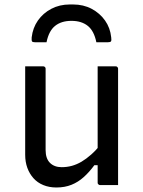

<svg xmlns="http://www.w3.org/2000/svg" viewBox="-20 -829 640 860"><path d="M173.3 -531.8Q177.3 -531.8 179.3 -530.3Q181.3 -528.9 182.8 -526.9Q184.3 -524.9 184.3 -521Q184.3 -475.6 184.3 -429.1Q184.3 -382.6 184.3 -336.6Q184.3 -290.5 184.3 -245.4Q184.3 -200.4 184.3 -157.1Q184.3 -118.9 203.8 -99.5Q223.4 -80.2 256.3 -80.2Q279.9 -80.2 302 -86.2Q324 -92.3 345.3 -104.8Q366.6 -117.4 388.5 -136.8Q410.3 -156.1 432.1 -183.3V-88.9H402.5Q380.3 -58.5 355.2 -35.9Q330.1 -13.3 300.2 -1.3Q270.2 10.8 232.6 10.8Q200.3 10.8 174 0Q147.7 -10.8 129.9 -30.8Q112.1 -50.8 102.4 -77.3Q92.8 -103.8 92.8 -135.9Q92.8 -181 92.8 -225.7Q92.8 -270.3 92.8 -315.4Q92.8 -360.5 92.8 -404.6Q92.8 -436.7 92.8 -468.6Q92.8 -500.4 92.8 -531.8Q113.2 -531.8 133.3 -531.8Q153.4 -531.8 173.3 -531.8ZM497.9 -531.8Q501.9 -531.8 503.9 -530.3Q505.9 -528.8 507.4 -526.7Q508.9 -524.7 508.9 -520.6Q508.9 -450.6 508.9 -380.5Q508.9 -310.4 508.9 -239.8Q508.9 -169.2 508.9 -99.2Q508.9 -77.7 508.9 -59.2Q508.9 -40.7 508.9 -25.6Q508.9 -10.5 508.9 0Q495.1 0 481.3 0Q467.5 0 454.4 0Q441.3 0 428.4 0Q425.4 0 422.9 -1.5Q420.4 -3 418.9 -5.1Q417.4 -7.1 417.4 -11.1Q417.4 -98 417.4 -184.9Q417.4 -271.8 417.4 -358.7Q417.4 -445.6 417.4 -531.8Q431.7 -531.8 444.9 -531.8Q458.2 -531.8 471.5 -531.8Q484.9 -531.8 497.9 -531.8ZM300 -735.6Q254.9 -735.6 226.8 -713.1Q198.7 -690.6 188.4 -639.8Q175 -639.8 162.1 -639.8Q149.2 -639.8 135.9 -639.8Q125.9 -639.8 123.4 -643.8Q120.9 -647.8 121.9 -661.8Q126.9 -704.3 149.8 -737.1Q172.8 -770 209.8 -789.5Q246.8 -809 293 -809H307Q353.8 -809 390.5 -789.5Q427.2 -770 450.5 -737.1Q473.7 -704.3 478.1 -661.8Q480.1 -647.8 477.1 -643.8Q474.1 -639.8 464.1 -639.8Q450.8 -639.8 437.9 -639.8Q425 -639.8 411.6 -639.8Q401.3 -690.6 373.2 -713.1Q345.1 -735.6 300 -735.6Z"/></svg>

Font: Recursive Sans Linear Light
Style: Regular
Weight: 300
Version: Version 1.085